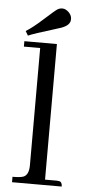

<svg xmlns="http://www.w3.org/2000/svg" viewBox="-56 -828 392 861"><g transform="rotate(5 140.0 -398.0)"><path d="M210 -717.8C201.5 -712.6 186.8 -707 166 -701.2C101.6 -681.6 61.5 -668.3 45.9 -661.1L34.2 -680.7C55 -693.7 79.1 -712.6 106.4 -737.3C141 -768.6 161.5 -786.1 168 -790C177.1 -795.2 186.8 -796.9 197.3 -794.9C202.5 -793.6 208 -790.7 213.9 -786.1C229.5 -773.1 235 -757.8 230.5 -740.2C227.2 -731.1 220.4 -723.6 210 -717.8ZM231.4 -24.4C235.4 -24.4 238.6 -24.1 241.2 -23.4C251 -22.1 255.9 -14.3 255.9 0H32.2V-24.4C54.4 -24.4 70.3 -26 80.1 -29.3C97 -35.2 105.5 -53.1 105.5 -83V-610.4H32.2V-634.8H178.7V-24.4Z"/></g></svg>

Font: Abhaya Libre
Style: Regular
Weight: 400
Designer: Pushpananda Ekanayake, Sol Matas, Pathum Egodawatta
Foundry: Mooniak
Version: Version 1.041; ; ttfautohint (v1.5)